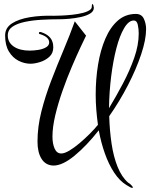

<svg xmlns="http://www.w3.org/2000/svg" viewBox="-20 -803 733 937"><path d="M129 -492Q99 -492 70.5 -506.5Q42 -521 23.5 -551.5Q5 -582 5 -630Q5 -667 38 -688.5Q71 -710 125.5 -719Q180 -728 242 -726Q254 -726 279 -727Q304 -728 332.5 -731Q361 -734 386 -740.5Q411 -747 423 -758Q427 -763 427.5 -766Q428 -769 428 -771Q428 -783 431 -783Q434 -783 436 -776Q438 -769 438 -765Q438 -748 420 -737Q402 -726 374.5 -720Q347 -714 319 -711.5Q291 -709 270 -709Q227 -709 182.5 -706.5Q138 -704 100.5 -696Q63 -688 40.5 -672.5Q18 -657 18 -630Q18 -596 47 -576Q76 -556 125 -556Q145 -556 167 -559.5Q189 -563 204.5 -572Q220 -581 220 -596Q220 -622 177 -636Q170 -636 170 -642Q170 -649 181 -646Q205 -638 218 -626Q231 -614 235 -601Q238 -594 239 -586.5Q240 -579 240 -572Q240 -543 220.5 -525.5Q201 -508 175 -500Q149 -492 129 -492ZM625 114Q619 114 597 100Q564 80 537.5 40Q511 0 492 -53.5Q473 -107 462 -167Q402 -91 343.5 -43Q285 5 241 5Q203 4 183 -27.5Q163 -59 163 -112Q163 -184 182 -259Q201 -334 230 -409.5Q259 -485 290 -558.5Q321 -632 345 -699L400 -629Q392 -613 373 -572.5Q354 -532 330.5 -477Q307 -422 285.5 -361Q264 -300 250 -241.5Q236 -183 236 -136Q236 -102 246.5 -78Q257 -54 279 -54Q295 -54 318.5 -68Q342 -82 368 -104Q394 -126 418 -150Q442 -174 458 -194Q453 -230 450 -267Q447 -304 447 -341Q447 -417 458.5 -487.5Q470 -558 494 -614Q518 -670 555 -702.5Q592 -735 643 -735Q671 -735 682 -711.5Q693 -688 693 -661Q693 -610 669 -538Q645 -466 604.5 -387.5Q564 -309 513 -236Q515 -166 524.5 -102Q534 -38 554 11.5Q574 61 605 88Q617 95 624.5 104.5Q632 114 625 114ZM512 -275Q547 -333 580 -395.5Q613 -458 635 -520.5Q657 -583 657 -640Q657 -661 652.5 -682Q648 -703 633 -703Q608 -703 586 -666Q564 -629 548 -567.5Q532 -506 522.5 -430Q513 -354 512 -275Z"/></svg>

Font: Festive
Style: Regular
Weight: 400
Designer: Robert E. Leuschke
Foundry: Robert E. Leuschke
Version: Version 1.101; ttfautohint (v1.8.3)